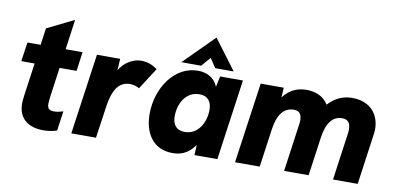

<svg xmlns="http://www.w3.org/2000/svg" viewBox="-70 -932 2383 1156"><g transform="rotate(10 1122.0 -354.5)"><path d="M239 11C266 11 294 8 323 -2L340 -122C319 -116 303 -112 284 -112C253 -112 243 -125 243 -151C243 -166 245 -180 247 -196L272 -376H376L392 -493H288.5L314 -677L150 -596L135.5 -493H55L38 -376H119.5L92 -181C88 -149 87 -137 87 -126C87 -26 159 11 239 11Z M410 0H561L589 -195C601 -278 628 -354 707 -354C727 -354 752 -347 764 -338L849 -470C816 -493 787 -504 749 -504C699.5 -504 647 -472.5 617.5 -422.5L622 -493H480Z M1030 11C1071.5 11 1124 0 1166 -63L1163 0H1303L1372.5 -493H1233L1219 -427.5C1197.5 -482 1147.5 -504 1096 -504C951 -504 854 -353 854 -199C854 -75 915 11 1030 11ZM988 -537H1109L1158 -593L1195 -537H1308L1171 -720ZM1005 -210C1005 -283 1044 -366 1130 -366C1179 -366 1205 -336 1205 -283C1205 -212 1166 -127 1080 -127C1031 -127 1005 -157 1005 -210Z M1411 0H1562L1595 -235C1608 -326 1645 -373 1706 -373C1744 -373 1754 -347 1754 -316C1754 -306 1753 -296 1751 -285L1711 0H1861L1894 -235C1907 -327 1943 -373 2001 -373C2034 -373 2052 -356 2052 -314C2052 -306 2052 -296 2050 -285L2010 0H2161L2205 -314C2206 -324 2207 -333 2207 -343C2207 -424 2158 -504 2039 -504C1994.5 -504 1940.5 -489.5 1893.5 -437C1862.5 -488.5 1809 -504 1760 -504C1718 -504 1661.5 -492 1618.5 -432L1622 -493H1481Z"/></g></svg>

Font: HK Grotesk Black
Style: Italic
Weight: 900
Italic angle: -16°
Designer: Alfredo Marco Pradil
Foundry: Hanken Design Co.
Version: Version 3.001;FEAKit 1.0